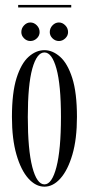

<svg xmlns="http://www.w3.org/2000/svg" viewBox="-20 -724 350 756"><path d="M155 11Q120.5 11 91.5 -21.5Q62.5 -54 44.8 -115.2Q27 -176.5 27 -263.5Q27 -359 45.2 -416.8Q63.5 -474.5 92.8 -500.5Q122 -526.5 155 -526.5Q187 -526.5 216.5 -500.5Q246 -474.5 264.5 -416.8Q283 -359 283 -263.5Q283 -176.5 265 -115.2Q247 -54 218 -21.5Q189 11 155 11ZM155 2Q184.5 2 202.2 -66.2Q220 -134.5 220 -263.5Q220 -390 202.2 -453.8Q184.5 -517.5 155 -517.5Q125 -517.5 107.2 -453.8Q89.5 -390 89.5 -263.5Q89.5 -134.5 107.2 -66.2Q125 2 155 2ZM212 -562.5Q197.5 -562.5 186.8 -573Q176 -583.5 176 -597.5Q176 -613 186.8 -624.2Q197.5 -635.5 212 -635.5Q226 -635.5 237 -624.2Q248 -613 248 -597.5Q248 -583.5 237 -573Q226 -562.5 212 -562.5ZM99.5 -562.5Q85.5 -562.5 74.8 -573Q64 -583.5 64 -597.5Q64 -613 74.8 -624.2Q85.5 -635.5 99.5 -635.5Q114 -635.5 125 -624.2Q136 -613 136 -597.5Q136 -583.5 125 -573Q114 -562.5 99.5 -562.5ZM51.5 -694.5V-704.5H260.5V-694.5Z"/></svg>

Font: Imbue 100pt Light
Style: Regular
Weight: 300
Designer: Tyler Finck
Foundry: Etcetera Type Company
Version: Version 1.102; ttfautohint (v1.8.3)